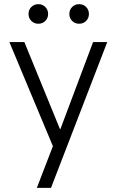

<svg xmlns="http://www.w3.org/2000/svg" viewBox="-20 -702 560 922"><path d="M234 0 25 -500H97L268 -82H270L427 -500H495L225 200H157ZM164 -588Q144 -588 130.5 -601.5Q117 -615 117 -635Q117 -655 130.5 -668.5Q144 -682 164 -682Q184 -682 197.5 -668.5Q211 -655 211 -635Q211 -615 197.5 -601.5Q184 -588 164 -588ZM360 -588Q340 -588 326.5 -601.5Q313 -615 313 -635Q313 -655 326.5 -668.5Q340 -682 360 -682Q380 -682 393.5 -668.5Q407 -655 407 -635Q407 -615 393.5 -601.5Q380 -588 360 -588Z"/></svg>

Font: PT Root UI
Style: Regular
Weight: 400
Designer: Vitaly Kuzmin
Foundry: ParaType Ltd.
Version: Version 2.001G